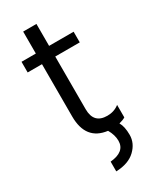

<svg xmlns="http://www.w3.org/2000/svg" viewBox="-233 -753 876 1066"><g transform="rotate(-30 205.5 -219.5)"><path d="M24.4 -475.6V-543.9H116.2V-684.6H201.2V-543.9H358.4V-475.6H201.2V-137.7Q201.2 -45.9 288.1 -45.9Q332 -45.9 364.3 -71.3V8.8Q350.6 17.6 324.2 24.4Q341.8 53.7 341.8 107.4Q341.8 161.1 298.8 202.1Q255.9 243.2 175.8 246.1V183.6Q271.5 174.8 271.5 104.5Q271.5 67.4 249 28.3Q116.2 11.7 116.2 -140.6V-475.6Z"/></g></svg>

Font: GenEi M Gothic v2 Regular
Style: Regular
Weight: 400
Version: Version 2.0